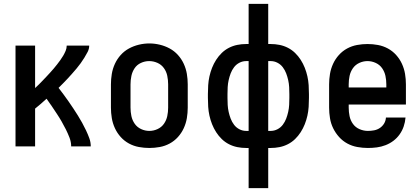

<svg xmlns="http://www.w3.org/2000/svg" viewBox="-20 -755 2165 990"><path d="M60 0V-520H161V-301Q171 -310 181 -320Q191 -330 200.5 -340Q210 -350 219.5 -360Q229 -370 238.5 -380.5Q248 -391 257 -401.5Q266 -412 274.5 -423Q283 -434 291 -445Q299 -456 306 -468Q313 -480 318.5 -493Q324 -506 324 -520H440Q440 -503 432 -487.5Q424 -472 415 -457.5Q406 -443 396 -429Q386 -415 375 -402Q364 -389 352.5 -376Q341 -363 329.5 -350.5Q318 -338 306 -326Q294 -314 282 -302Q295 -285 308 -267.5Q321 -250 333.5 -232Q346 -214 358 -196Q370 -178 381.5 -159.5Q393 -141 403.5 -122Q414 -103 423.5 -83Q433 -63 440.5 -42.5Q448 -22 448 0H347Q347 -23 338.5 -45Q330 -67 319.5 -88Q309 -109 297.5 -129Q286 -149 273 -168.5Q260 -188 247 -207.5Q234 -227 220 -246Q206 -233 191 -220Q176 -207 161 -195V0Z M750 8Q723 8 696 3Q669 -2 645 -15Q621 -28 602.5 -48.5Q584 -69 572.5 -94Q561 -119 556.5 -146Q552 -173 552 -200V-320Q552 -347 556.5 -374Q561 -401 572.5 -426Q584 -451 602.5 -471.5Q621 -492 645 -505Q669 -518 696 -524.5Q723 -531 750 -531Q777 -531 804 -524.5Q831 -518 855 -505Q879 -492 897.5 -471.5Q916 -451 927.5 -426Q939 -401 943.5 -374Q948 -347 948 -320V-200Q948 -173 943.5 -146Q939 -119 927.5 -94Q916 -69 897.5 -48.5Q879 -28 855 -15Q831 -2 804 3Q777 8 750 8ZM750 -80Q772 -80 792.5 -89.5Q813 -99 825.5 -117Q838 -135 842.5 -156.5Q847 -178 847 -200V-320Q847 -342 842.5 -364Q838 -386 825 -404Q812 -422 791.5 -431Q771 -440 749 -440Q727 -440 706.5 -430.5Q686 -421 674 -403Q662 -385 657.5 -363.5Q653 -342 653 -320V-200Q653 -178 657.5 -156.5Q662 -135 674.5 -117Q687 -99 707.5 -89.5Q728 -80 750 -80Z M1262 215V8H1249Q1226 8 1203.5 3.5Q1181 -1 1160.5 -11.5Q1140 -22 1123.5 -38Q1107 -54 1094.5 -73.5Q1082 -93 1073.5 -114.5Q1065 -136 1060 -158.5Q1055 -181 1053.5 -204Q1052 -227 1052 -250V-270Q1052 -293 1053.5 -316Q1055 -339 1060 -361.5Q1065 -384 1073.5 -405.5Q1082 -427 1094.5 -446.5Q1107 -466 1123.5 -482Q1140 -498 1160.5 -508.5Q1181 -519 1203.5 -523.5Q1226 -528 1249 -528H1262V-735H1363V-528H1376Q1399 -528 1421.5 -523.5Q1444 -519 1464.5 -508.5Q1485 -498 1501.5 -482Q1518 -466 1530.5 -446.5Q1543 -427 1551.5 -405.5Q1560 -384 1565 -361.5Q1570 -339 1571.5 -316Q1573 -293 1573 -270V-250Q1573 -227 1571.5 -204Q1570 -181 1565 -158.5Q1560 -136 1551.5 -114.5Q1543 -93 1530.5 -73.5Q1518 -54 1501.5 -38Q1485 -22 1464.5 -11.5Q1444 -1 1421.5 3.5Q1399 8 1376 8H1363V215ZM1249 -80H1262V-440H1249Q1231 -440 1214.5 -431.5Q1198 -423 1187 -408.5Q1176 -394 1169.5 -377Q1163 -360 1159 -342Q1155 -324 1154 -306Q1153 -288 1153 -270V-250Q1153 -232 1154 -214Q1155 -196 1159 -178Q1163 -160 1169.5 -143Q1176 -126 1187 -111.5Q1198 -97 1214.5 -88.5Q1231 -80 1249 -80ZM1363 -80H1376Q1394 -80 1410.5 -88.5Q1427 -97 1438 -111.5Q1449 -126 1455.5 -143Q1462 -160 1466 -178Q1470 -196 1471 -214Q1472 -232 1472 -250V-270Q1472 -288 1471 -306Q1470 -324 1466 -342Q1462 -360 1455.5 -377Q1449 -394 1438 -408.5Q1427 -423 1410.5 -431.5Q1394 -440 1376 -440H1363Z M1877 8Q1850 8 1822.5 3Q1795 -2 1771 -15Q1747 -28 1728.5 -48.5Q1710 -69 1698 -93.5Q1686 -118 1681.5 -145.5Q1677 -173 1677 -200V-320Q1677 -347 1681.5 -374Q1686 -401 1697.5 -426Q1709 -451 1727.5 -471.5Q1746 -492 1770 -505Q1794 -518 1821 -523Q1848 -528 1875 -528Q1902 -528 1929 -523Q1956 -518 1980 -505Q2004 -492 2022.5 -471.5Q2041 -451 2052.5 -426Q2064 -401 2068.5 -374Q2073 -347 2073 -320V-216H1778V-200Q1778 -178 1782.5 -156Q1787 -134 1800 -116Q1813 -98 1834 -89Q1855 -80 1877 -80Q1893 -80 1909 -83Q1925 -86 1938.5 -95Q1952 -104 1960.5 -118Q1969 -132 1970 -149H2071Q2069 -125 2061.5 -103Q2054 -81 2040.5 -62Q2027 -43 2008.5 -29Q1990 -15 1968 -6.5Q1946 2 1923 5Q1900 8 1877 8ZM1972 -304V-320Q1972 -342 1967.5 -363.5Q1963 -385 1950.5 -403Q1938 -421 1917.5 -430.5Q1897 -440 1875 -440Q1853 -440 1832.5 -430.5Q1812 -421 1799.5 -403Q1787 -385 1782.5 -363.5Q1778 -342 1778 -320V-304Z"/></svg>

Font: Zed Sans Semibold
Style: Regular
Weight: 600
Designer: Belleve Invis
Foundry: Belleve Invis
Version: Version 1.0.0; ttfautohint (v1.8.4)